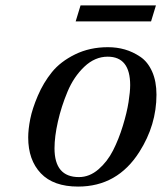

<svg xmlns="http://www.w3.org/2000/svg" viewBox="-20 -676 597 708"><path d="M259 -597 277 -656H555L537 -597ZM84 -169Q84 -199 91.5 -237Q99 -275 119.5 -323Q140 -371 171.5 -410Q203 -449 257 -475.5Q311 -502 378 -502Q411 -502 440.5 -493.5Q470 -485 497.5 -466.5Q525 -448 541 -412Q557 -376 557 -327Q557 -215 494 -116Q413 12 268 12Q177 12 130.5 -37Q84 -86 84 -169ZM181 -129Q181 -23 271 -23Q310 -23 343 -51.5Q376 -80 397 -121.5Q418 -163 433 -212Q448 -261 454 -299.5Q460 -338 460 -362Q460 -467 377 -467Q330 -467 291 -430Q252 -393 229 -338Q206 -283 193.5 -227.5Q181 -172 181 -129Z"/></svg>

Font: Heuristica
Style: Italic
Weight: 400
Italic angle: -13°
Version: Version 1.0.2